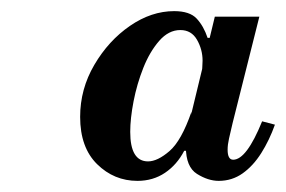

<svg xmlns="http://www.w3.org/2000/svg" viewBox="-20 -783 514 345"><path d="M227 -458Q185 -458 154.5 -488Q124 -518 124 -573Q124 -623 149.5 -666.5Q175 -710 213.5 -736.5Q252 -763 293 -763Q321 -763 333.5 -749.5Q346 -736 353 -715H357L343 -650Q343 -657 343.5 -662.5Q344 -668 344 -674Q344 -694 334 -711.5Q324 -729 304 -729Q283 -729 266 -709.5Q249 -690 237.5 -661Q226 -632 220 -601Q214 -570 214 -546Q214 -493 246 -493Q263 -493 284.5 -511.5Q306 -530 324 -582L316 -512H311Q298 -487 276.5 -472.5Q255 -458 227 -458ZM373 -458Q354 -458 334 -470.5Q314 -483 314 -519Q314 -528 315.5 -540.5Q317 -553 321 -567L366 -753H446L398 -562Q394 -545 391.5 -534Q389 -523 389 -514Q389 -496 399 -496Q423 -496 451 -565L474 -559Q464 -531 449.5 -508Q435 -485 416 -471.5Q397 -458 373 -458Z"/></svg>

Font: Libre Bodoni Medium
Style: Italic
Weight: 500
Italic angle: -13°
Designer: Pablo Impallari, Rodrigo Fuenzalida
Foundry: Impallari Type
Version: Version 2.005;gftools[0.9.23]